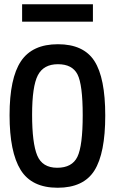

<svg xmlns="http://www.w3.org/2000/svg" viewBox="-20 -873 540 903"><path d="M84 -853H417V-771H84ZM251 10Q129 10 77 -74Q25 -158 25 -331.5Q25 -505 78.5 -585Q132 -665 252.5 -665Q373 -665 424 -586Q475 -507 475 -329.5Q475 -152 424 -71Q373 10 251 10ZM249 -84Q319 -84 344 -135.5Q369 -187 369 -331Q369 -475 344.5 -523Q320 -571 252.5 -571Q185 -571 158 -519Q131 -467 131 -333.5Q131 -200 155 -142Q179 -84 249 -84Z"/></svg>

Font: Lekton
Style: Bold
Weight: 700
Designer: Paolo Mazzetti, Luciano Perondi, Raffaele Flato, Elena Papassissa, Emilio Macchia, Michela Povoleri, Tobias Seemiller, R
Version: Version 34.000